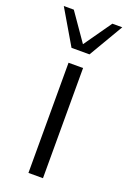

<svg xmlns="http://www.w3.org/2000/svg" viewBox="-174 -769 547 818"><g transform="rotate(20 99.5 -360.0)"><path d="M68.4 0V-499.5H134.3V0ZM58.6 -563.5 -33.2 -719.7H12.2L99.1 -594.7L187 -719.7H231.9L140.1 -563.5Z"/></g></svg>

Font: Pontano Sans Light
Style: Regular
Weight: 300
Designer: Vernon Adams
Foundry: Vernon Adams
Version: Version 2.001